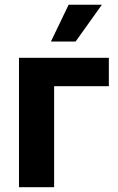

<svg xmlns="http://www.w3.org/2000/svg" viewBox="-20 -775 490 795"><path d="M430.7 -535.6V-418H204.1V0H58.6V-535.6ZM190.9 -603 264.2 -755.4H401.9L293 -603Z"/></svg>

Font: Inter 20pt
Style: Bold
Weight: 700
Version: Version 4.001;git-66647c0bb